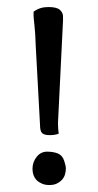

<svg xmlns="http://www.w3.org/2000/svg" viewBox="-20 -518 280 546"><path d="M144.9 -168.4Q144.9 -152 146.9 -137.8Q136.7 -133.7 121.4 -133.7Q106.1 -133.7 100 -139.3Q93.9 -144.9 93.9 -161.2L81.6 -387.8Q80.6 -422.4 78.1 -444.9Q75.5 -467.3 75.5 -473.5V-484.7Q92.9 -498 117.3 -498Q141.8 -498 150.5 -489.8Q159.2 -481.6 159.2 -471.4V-459.2ZM83.7 -6.1Q72.4 -18.4 72.4 -37.8Q72.4 -57.1 84.2 -71.9Q95.9 -86.7 113.8 -86.7Q131.6 -86.7 144.4 -81.6Q157.1 -76.5 162.2 -61.7Q167.3 -46.9 167.3 -38.8Q167.3 -30.6 164.8 -21.9Q162.2 -13.3 156.1 -6.6Q150 0 141.3 4.1Q132.7 8.2 120.4 8.2Q108.2 8.2 99 4.1Q89.8 0 83.7 -6.1Z"/></svg>

Font: Suravaram
Style: Regular
Weight: 400
Designer: Purushoth Kumar Guthula
Foundry: SiliconAndhra, USA.
Version: Version 1.0.4; ttfautohint (v1.2.42-39fb)